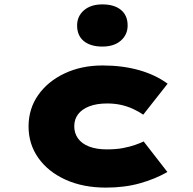

<svg xmlns="http://www.w3.org/2000/svg" viewBox="-20 -844 877 874"><path d="M462 10Q358 10 278.5 -26Q199 -62 154.5 -125Q110 -188 110 -268Q110 -349 154 -411.5Q198 -474 274.5 -510Q351 -546 447 -546Q537 -546 612 -525Q687 -504 743 -463L632 -322Q612 -336 586 -348Q560 -360 531 -366.5Q502 -373 468 -373Q420 -373 386.5 -360Q353 -347 335.5 -324Q318 -301 318 -269Q318 -238 335 -214Q352 -190 385.5 -177Q419 -164 466 -164Q509 -164 540 -170Q571 -176 594 -184Q617 -192 634 -200L742 -61Q686 -29 616.5 -9.5Q547 10 462 10ZM446 -632Q392 -632 361.5 -657Q331 -682 331 -728Q331 -770 362 -797Q393 -824 446 -824Q500 -824 530.5 -799Q561 -774 561 -728Q561 -686 530 -659Q499 -632 446 -632Z"/></svg>

Font: Lexend Tera Black
Style: Regular
Weight: 900
Version: Version 1.007